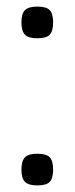

<svg xmlns="http://www.w3.org/2000/svg" viewBox="-20 -559 226 582"><path d="M45 -45Q45 -71 55.5 -82Q66 -93 93 -93Q121 -93 131 -82Q141 -71 141 -45Q141 -19 131 -8Q121 3 93 3Q66 3 55.5 -8Q45 -19 45 -45ZM45 -491Q45 -517 55.5 -528Q66 -539 93 -539Q121 -539 131 -528Q141 -517 141 -491Q141 -465 131 -454Q121 -443 93 -443Q66 -443 55.5 -454Q45 -465 45 -491Z"/></svg>

Font: Georama ExtraCondensed Thin
Style: Regular
Weight: 400
Version: Version 1.001